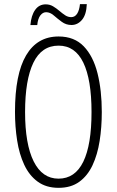

<svg xmlns="http://www.w3.org/2000/svg" viewBox="-20 -901 565 931"><path d="M473.6 -357.9Q473.6 -283.7 463.1 -217.3Q452.6 -150.9 428.7 -99.9Q404.8 -48.8 364.5 -19.5Q324.2 9.8 264.2 9.8Q203.6 9.8 162.6 -20.3Q121.6 -50.3 97.4 -102.3Q73.2 -154.3 63 -220.5Q52.7 -286.6 52.7 -358.4Q52.7 -541.5 106.7 -632.8Q160.6 -724.1 264.2 -724.1Q340.3 -724.1 386.2 -676.3Q432.1 -628.4 452.9 -545.4Q473.6 -462.4 473.6 -357.9ZM101.6 -357.9Q101.6 -202.1 143.3 -118.4Q185.1 -34.7 263.7 -34.7Q343.8 -34.7 383.8 -116.7Q423.8 -198.7 423.8 -357.9Q423.8 -515.1 384 -597.4Q344.2 -679.7 264.2 -679.7Q181.6 -679.7 141.6 -596.4Q101.6 -513.2 101.6 -357.9ZM127.4 -779.3Q131.3 -826.2 150.4 -853Q169.4 -879.9 201.7 -879.9Q221.2 -879.9 237.3 -870.4Q253.4 -860.8 267.6 -848.6Q281.7 -836.4 295.7 -827.1Q309.6 -817.9 325.2 -817.9Q343.3 -817.9 354 -834.5Q364.7 -851.1 367.7 -880.9H400.9Q398.9 -830.1 377.7 -804.9Q356.4 -779.8 326.7 -779.8Q300.3 -779.8 279.5 -795.2Q258.8 -810.5 240.7 -826.2Q222.7 -841.8 203.6 -841.8Q187.5 -841.8 175.5 -826.2Q163.6 -810.5 160.6 -779.3Z"/></svg>

Font: Open Sans Condensed Light
Style: Regular
Weight: 300
Width: 3
Designer: Monotype Design Team
Foundry: Monotype Imaging Inc.
Version: Version 3.003; ttfautohint (v1.8.4)